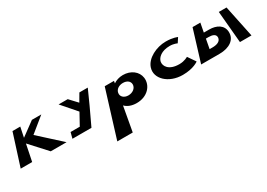

<svg xmlns="http://www.w3.org/2000/svg" viewBox="-9 -1448 3777 2712"><g transform="rotate(-30 1879.0 -92.0)"><path d="M732 -1 378 -323 619 -519H466L242 -355L276 -519H149L-16 -1H171L226 -272L474 -1Z M901 -519 1106 -284 1003 -97H853L828 -1H950H1138L1273 -288L1377 -519H1240L1167 -394L1050 -519Z M2137 -240C2122 -349 2022 -425 1893 -425C1833 -425 1778 -406 1741 -380H1739L1745 -416H1594L1358 348H1610L1682 -52C1723 -9 1787 17 1869 17C2046 17 2154 -109 2137 -240ZM1950 -240C1949 -181 1892 -136 1820 -136C1750 -136 1701 -181 1712 -240C1721 -293 1774 -328 1838 -328C1905 -328 1950 -293 1950 -240Z M2664 -158C2495 -158 2439 -251 2452 -321C2465 -383 2537 -450 2672 -450C2741 -450 2790 -425 2790 -425L2839 -500C2839 -500 2774 -532 2655 -532C2500 -532 2331 -447 2290 -320C2238 -161 2400 -2 2631 -2C2810 -2 2893 -70 2893 -70L2807 -195C2807 -195 2751 -158 2664 -158Z M3748 -1H3560L3514 -519H3640ZM3227 -1C3387 -1 3503 -75 3496 -207C3490 -317 3394 -372 3271 -372H3185L3213 -519H3086L2927 -1ZM3211 -284C3272 -284 3328 -268 3325 -211C3320 -149 3255 -129 3187 -129H3139L3168 -284Z"/></g></svg>

Font: Hussar Milosc
Style: Bold
Weight: 700
Foundry: Cannot Into Space Fonts
Version: Version 1.02